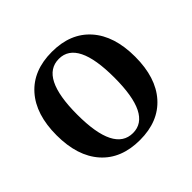

<svg xmlns="http://www.w3.org/2000/svg" viewBox="-138 -674 834 834"><g transform="rotate(-45 278.5 -257.0)"><path d="M37 -257Q37 -385 100.5 -456.5Q164 -528 279 -528Q393 -528 456.5 -456.5Q520 -385 520 -257Q520 -129 456.5 -57.5Q393 14 279 14Q164 14 100.5 -57.5Q37 -129 37 -257ZM392 -257Q392 -485 279 -485Q164 -485 164 -257Q164 -29 279 -29Q392 -29 392 -257Z"/></g></svg>

Font: Arima Madurai ExtraBold
Style: Regular
Weight: 800
Designer: Joana Correia and Natanael Gama
Foundry: NDISCOVER
Version: Version 1.020